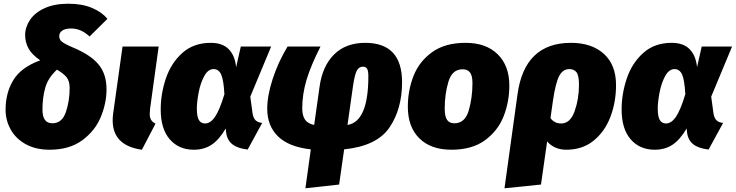

<svg xmlns="http://www.w3.org/2000/svg" viewBox="-20 -784 3951 1031"><path d="M557 -683 461 -588Q415 -631 363 -631Q330 -631 314 -619.5Q298 -608 298 -590Q298 -572 312.5 -560Q327 -548 374 -528Q467 -489 509.5 -437.5Q552 -386 552 -304Q552 -231 521.5 -156.5Q491 -82 422 -31Q353 20 246 20Q173 20 119.5 -9Q66 -38 38 -87.5Q10 -137 10 -195Q10 -286 52 -354.5Q94 -423 196 -460Q151 -491 133 -524Q115 -557 115 -596Q115 -638 141 -677Q167 -716 219.5 -740Q272 -764 347 -764Q421 -764 474 -741.5Q527 -719 557 -683ZM208 -195Q208 -122 261 -122Q313 -122 333.5 -181.5Q354 -241 354 -312Q354 -346 339.5 -366.5Q325 -387 286 -410Q238 -366 223 -313Q208 -260 208 -195Z M786 -201Q784 -179 784 -173Q784 -153 791 -141Q798 -129 815 -120L742 20Q585 -2 585 -138Q585 -156 588 -177L638 -534H832Z M1248 -423 1273 -534H1436L1324 -265L1336 -177Q1340 -150 1352.5 -138Q1365 -126 1388 -124L1310 19Q1256 13 1227.5 -9.5Q1199 -32 1194 -75L1192 -94Q1157 -34 1116.5 -7Q1076 20 1021 20Q940 20 891.5 -36Q843 -92 843 -196Q843 -281 871 -363.5Q899 -446 959.5 -500Q1020 -554 1112 -554Q1175 -554 1208.5 -519.5Q1242 -485 1248 -423ZM1037 -201Q1037 -158 1048 -139.5Q1059 -121 1081 -121Q1110 -121 1134.5 -156.5Q1159 -192 1185 -278Q1181 -353 1168 -383Q1155 -413 1127 -413Q1097 -413 1076.5 -375Q1056 -337 1046.5 -286.5Q1037 -236 1037 -201Z M2139 -343Q2139 -199 2071.5 -99.5Q2004 0 1828 18L1801 207L1620 227L1649 18Q1531 5 1473 -51.5Q1415 -108 1415 -200Q1415 -270 1444 -359.5Q1473 -449 1524 -534H1701Q1649 -432 1626 -355Q1603 -278 1603 -202Q1603 -163 1618 -141.5Q1633 -120 1667 -113L1696 -318Q1711 -429 1774 -491.5Q1837 -554 1941 -554Q2139 -554 2139 -343ZM1876 -325 1846 -113Q1958 -131 1958 -375Q1958 -404 1951 -415Q1944 -426 1929 -426Q1908 -426 1896.5 -405.5Q1885 -385 1876 -325Z M2170 -211Q2170 -298 2200.5 -376Q2231 -454 2300.5 -504Q2370 -554 2480 -554Q2590 -554 2652.5 -492.5Q2715 -431 2715 -325Q2715 -238 2684.5 -160Q2654 -82 2584.5 -31Q2515 20 2404 20Q2294 20 2232 -41Q2170 -102 2170 -211ZM2517 -338Q2517 -377 2504 -394.5Q2491 -412 2464 -412Q2408 -412 2388 -345.5Q2368 -279 2368 -201Q2368 -159 2380.5 -140.5Q2393 -122 2420 -122Q2477 -122 2497 -190.5Q2517 -259 2517 -338Z M3288 -327Q3288 -236 3258 -157Q3228 -78 3168 -29Q3108 20 3021 20Q2988 20 2961.5 8Q2935 -4 2918 -25L2885 207L2689 227L2759 -278Q2797 -554 3046 -554Q3157 -554 3222.5 -495Q3288 -436 3288 -327ZM3089 -329Q3089 -378 3076 -395.5Q3063 -413 3037 -413Q3002 -413 2982.5 -375.5Q2963 -338 2949 -242L2936 -150Q2956 -121 2994 -121Q3042 -121 3065.5 -186.5Q3089 -252 3089 -329Z M3723 -423 3748 -534H3911L3799 -265L3811 -177Q3815 -150 3827.5 -138Q3840 -126 3863 -124L3785 19Q3731 13 3702.5 -9.5Q3674 -32 3669 -75L3667 -94Q3632 -34 3591.5 -7Q3551 20 3496 20Q3415 20 3366.5 -36Q3318 -92 3318 -196Q3318 -281 3346 -363.5Q3374 -446 3434.5 -500Q3495 -554 3587 -554Q3650 -554 3683.5 -519.5Q3717 -485 3723 -423ZM3512 -201Q3512 -158 3523 -139.5Q3534 -121 3556 -121Q3585 -121 3609.5 -156.5Q3634 -192 3660 -278Q3656 -353 3643 -383Q3630 -413 3602 -413Q3572 -413 3551.5 -375Q3531 -337 3521.5 -286.5Q3512 -236 3512 -201Z"/></svg>

Font: FiraGO Heavy
Style: Italic
Weight: 900
Italic angle: -8°
Designer: bBox Type GmbH
Foundry: bBox Type GmbH
Version: Version 1.001